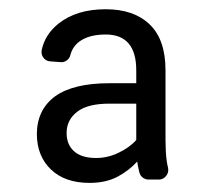

<svg xmlns="http://www.w3.org/2000/svg" viewBox="-20 -742 459 424"><path d="M92.3 -367.9Q61.4 -397.7 61.4 -446.4Q61.8 -500 101.9 -529.5Q142.4 -558.2 221.2 -558.2H280.9V-586.6Q280.9 -665.8 213.4 -665.8Q176.1 -665.8 154.8 -649.9Q139.9 -638.5 135.3 -620Q133.5 -612.9 127.3 -608.5Q121.1 -604 113.6 -604.8L90.6 -606.5Q82.4 -607.2 77.1 -613.1Q71.7 -619 71.7 -627.1Q71.7 -630.3 72.1 -631.7Q79.5 -666.2 109.4 -690Q149.1 -721.6 213.4 -721.6Q275.6 -721.6 310.4 -688.2Q345.5 -654.8 345.5 -586.6V-433.2Q345.5 -407.7 348 -387.8Q348.4 -384.9 349.1 -380.7Q349.8 -376.4 351.2 -370.7Q351.6 -369.3 351.6 -366.8Q351.6 -358.3 345.5 -351.9Q339.5 -345.5 331 -345.5H307.9Q300.8 -345.5 294.9 -350.1Q289.1 -354.8 287.6 -361.9Q284.1 -376.4 283 -385.3Q265.6 -365.8 239.3 -351.6Q213.4 -338.1 177.9 -338.1Q123.2 -338.1 92.3 -367.9ZM143.5 -408Q160.2 -393.1 192.1 -393.1Q217.7 -393.1 241.5 -404.5Q266.3 -416.2 280.9 -432.9V-513.1H221.2Q173.3 -513.1 150.2 -495Q127.1 -476.9 127.1 -448.5Q127.1 -422.6 143.5 -408Z"/></svg>

Font: DeltaSans Light
Style: Regular
Weight: 300
Designer: Rasmus Andersson
Foundry: rsms
Version: Version 3.012